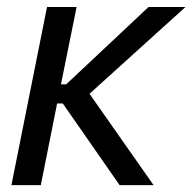

<svg xmlns="http://www.w3.org/2000/svg" viewBox="-20 -538 559 558"><path d="M13.2 0 116.7 -517.6H202.6L157.2 -293H191.9L154.8 -276.4L411.6 -517.6H519L214.4 -242.2L222.2 -291L426.3 0H327.6L150.9 -253.9L180.2 -237.3H146L98.6 0Z"/></svg>

Font: Reddit Sans
Style: Italic
Weight: 400
Italic angle: -11.25°
Designer: Stephen Hutchings
Version: Version 1.013